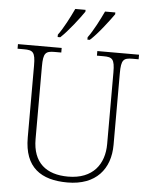

<svg xmlns="http://www.w3.org/2000/svg" viewBox="-61 -981 810 1041"><g transform="rotate(5 343.5 -460.5)"><path d="M386 -784V-771H399C441 -808 500 -887 524 -921V-931H468C447 -886 415 -823 386 -784ZM224 -784V-771H238C279 -808 339 -887 362 -921V-931H306C285 -886 253 -823 224 -784ZM345 10C501 10 577 -84 577 -215V-605C577 -679 590 -689 639 -689H672V-714H445V-689H481C529 -689 542 -679 542 -606V-216C542 -108 482 -22 346 -22C228 -22 153 -80 153 -210V-605C153 -679 166 -689 215 -689H251V-714H13V-689H48C97 -689 110 -679 110 -606V-214C110 -51 202 10 345 10Z"/></g></svg>

Font: Noto Serif Gurmukhi ExtraLight
Style: Regular
Weight: 200
Designer: Vaibhav Singh and the Monotype Design Team
Foundry: Monotype Imaging Inc.
Version: Version 2.004